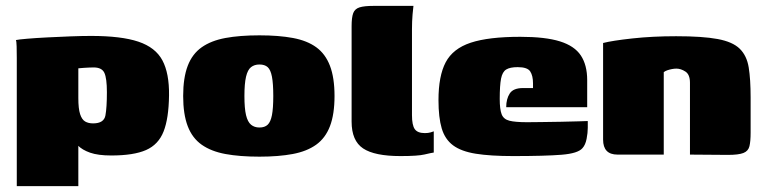

<svg xmlns="http://www.w3.org/2000/svg" viewBox="-20 -525 2595 652"><path d="M37 107V-328Q37 -350 36.5 -367.5Q36 -385 34 -389Q43 -391 72.5 -393.5Q102 -396 141 -398Q180 -400 219.5 -401.5Q259 -403 289 -403Q392 -403 450 -383.5Q508 -364 531.5 -320Q555 -276 554 -201Q553 -123 535.5 -78.5Q518 -34 476 -15.5Q434 3 358 3Q313 3 286 -6.5Q259 -16 244 -31.5Q229 -47 218 -64L246 -72V107ZM296 -106Q333 -106 338 -133Q343 -160 343 -212Q343 -259 334.5 -277.5Q326 -296 298 -296Q289 -296 280.5 -295.5Q272 -295 263.5 -294.5Q255 -294 246 -293V-192Q246 -156 252 -137.5Q258 -119 269 -112.5Q280 -106 296 -106Z M861 7Q794 7 745.5 -2Q697 -11 665 -33.5Q633 -56 617.5 -96.5Q602 -137 602 -199Q602 -261 617.5 -301.5Q633 -342 665 -364.5Q697 -387 745.5 -396Q794 -405 861 -405Q927 -405 975 -396Q1023 -387 1054 -364.5Q1085 -342 1100.5 -301.5Q1116 -261 1116 -199Q1116 -137 1100.5 -96.5Q1085 -56 1053.5 -33.5Q1022 -11 974 -2Q926 7 861 7ZM861 -92Q879 -92 889 -101.5Q899 -111 903.5 -134Q908 -157 908 -199Q908 -241 903.5 -264.5Q899 -288 889 -297Q879 -306 861 -306Q844 -306 832.5 -297Q821 -288 815.5 -264.5Q810 -241 810 -199Q810 -157 815.5 -134Q821 -111 832.5 -101.5Q844 -92 861 -92Z M1340 5Q1252 5 1213 -21Q1174 -47 1174 -112V-436Q1174 -466 1179.5 -480.5Q1185 -495 1201 -500Q1217 -505 1248 -505H1384Q1383 -500 1381 -476Q1379 -452 1379 -426V-134Q1379 -100 1388.5 -86.5Q1398 -73 1423 -73Q1434 -73 1442.5 -75.5Q1451 -78 1453 -79V-7Q1445 -6 1422 -0.5Q1399 5 1340 5Z M1723 5Q1645 5 1595.5 -3Q1546 -11 1518.5 -31.5Q1491 -52 1480 -89Q1469 -126 1469 -185Q1469 -267 1493.5 -313.5Q1518 -360 1578.5 -380Q1639 -400 1747 -400Q1832 -400 1881.5 -384.5Q1931 -369 1952.5 -336.5Q1974 -304 1974 -253V-161H1699Q1699 -189 1711 -207.5Q1723 -226 1756 -226H1790V-242Q1790 -268 1780.5 -282.5Q1771 -297 1738 -297Q1712 -297 1699 -289Q1686 -281 1681.5 -258Q1677 -235 1677 -189Q1677 -154 1683.5 -137Q1690 -120 1710 -115Q1730 -110 1770 -110Q1786 -110 1818 -110.5Q1850 -111 1885 -111.5Q1920 -112 1946 -113Q1972 -114 1976 -114V-91Q1976 -74 1972 -53.5Q1968 -33 1958 -22Q1943 -4 1887 0.5Q1831 5 1723 5Z M2077 0Q2028 0 2028 -51V-379Q2059 -387 2127.5 -394.5Q2196 -402 2276 -402Q2366 -402 2417 -392.5Q2468 -383 2492 -359.5Q2516 -336 2522.5 -296Q2529 -256 2529 -194V-75Q2529 -45 2525 -28.5Q2521 -12 2504.5 -5.5Q2488 1 2452 1L2323 0V-244Q2323 -272 2307.5 -282Q2292 -292 2277 -292Q2270 -292 2262 -290.5Q2254 -289 2246.5 -286.5Q2239 -284 2234 -280V0Z"/></svg>

Font: Genos Thin Black
Style: Regular
Weight: 900
Version: Version 1.010